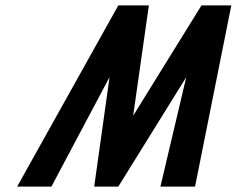

<svg xmlns="http://www.w3.org/2000/svg" viewBox="-20 -687 915 707"><path d="M528.1 -667H415.6L43.2 0H169.4L383.4 -403L326.9 0H415.7L665.9 -403L570.7 0H698.2L831.8 -667H721.8L470.4 -261Z"/></svg>

Font: Din Kursivschrift
Style: Extended Italic
Weight: 400
Version: Version 1.089